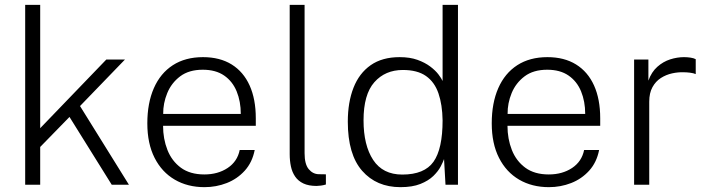

<svg xmlns="http://www.w3.org/2000/svg" viewBox="-20 -763 2932 793"><path d="M512.5 0H441.5L267 -280L146 -156V0H84V-743H146V-233.5L419 -517H496L310.5 -325Z M653.5 -243.5Q653.5 -189.5 671.5 -143.8Q689.5 -98 727.2 -70.2Q765 -42.5 824 -42.5Q880 -42.5 920.2 -69.2Q960.5 -96 970 -143.5H1032Q1022 -92.5 991 -58.2Q960 -24 916.5 -7Q873 10 824.5 10Q755 10 701.8 -21Q648.5 -52 618.5 -111Q588.5 -170 588.5 -253.5Q588.5 -337.5 615.5 -399Q642.5 -460.5 694 -493.8Q745.5 -527 818.5 -527Q888 -527 936.8 -496.8Q985.5 -466.5 1011 -410Q1036.5 -353.5 1036.5 -274.5V-243.5ZM654 -292.5H974.5Q974.5 -344 957.5 -385.5Q940.5 -427 905.8 -451Q871 -475 817.5 -475Q760.5 -475 724.2 -447.8Q688 -420.5 670.8 -378.5Q653.5 -336.5 654 -292.5Z M1287.5 5Q1255 5 1233.2 -5.2Q1211.5 -15.5 1199 -33.8Q1186.5 -52 1181.5 -75.8Q1176.5 -99.5 1176.5 -126.5V-743H1238V-130Q1238 -85 1255 -64.5Q1272 -44 1296.5 -43.5L1326 -43V-1Q1316.5 2 1305.8 3.5Q1295 5 1287.5 5Z M1634 10Q1535 10 1475.8 -57.5Q1416.5 -125 1416.5 -260.5Q1416.5 -340.5 1440 -400.5Q1463.5 -460.5 1511 -493.8Q1558.5 -527 1630.5 -527Q1673 -527 1704.2 -515.8Q1735.5 -504.5 1757 -488.2Q1778.5 -472 1791 -455.5Q1803.5 -439 1808 -428.5V-743H1871.5V0H1820L1814 -106Q1810 -94.5 1800 -75.2Q1790 -56 1769.8 -36.2Q1749.5 -16.5 1716.2 -3.2Q1683 10 1634 10ZM1641.5 -42Q1733 -42 1770.5 -95Q1808 -148 1808 -266Q1807 -330.5 1791 -377.2Q1775 -424 1739.5 -449Q1704 -474 1644 -474Q1571 -474 1526.2 -423.5Q1481.5 -373 1481.5 -266Q1481.5 -163 1521.2 -102.5Q1561 -42 1641.5 -42Z M2076 -243.5Q2076 -189.5 2094 -143.8Q2112 -98 2149.8 -70.2Q2187.5 -42.5 2246.5 -42.5Q2302.5 -42.5 2342.8 -69.2Q2383 -96 2392.5 -143.5H2454.5Q2444.5 -92.5 2413.5 -58.2Q2382.5 -24 2339 -7Q2295.5 10 2247 10Q2177.5 10 2124.2 -21Q2071 -52 2041 -111Q2011 -170 2011 -253.5Q2011 -337.5 2038 -399Q2065 -460.5 2116.5 -493.8Q2168 -527 2241 -527Q2310.5 -527 2359.2 -496.8Q2408 -466.5 2433.5 -410Q2459 -353.5 2459 -274.5V-243.5ZM2076.5 -292.5H2397Q2397 -344 2380 -385.5Q2363 -427 2328.2 -451Q2293.5 -475 2240 -475Q2183 -475 2146.8 -447.8Q2110.5 -420.5 2093.2 -378.5Q2076 -336.5 2076.5 -292.5Z M2599 0V-517H2658V-430Q2671 -466 2695 -487.2Q2719 -508.5 2748 -517.8Q2777 -527 2805 -527Q2818.5 -527 2832 -525Q2845.5 -523 2853.5 -518.5V-457Q2844.5 -461 2829.8 -462.8Q2815 -464.5 2805 -464.5Q2781 -465.5 2756 -460Q2731 -454.5 2709.5 -440.8Q2688 -427 2674.8 -403Q2661.5 -379 2661.5 -343V0Z"/></svg>

Font: Public Sans Thin ExtraLight
Style: Regular
Weight: 250
Version: Version 1.007